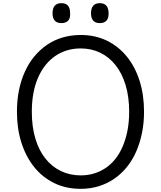

<svg xmlns="http://www.w3.org/2000/svg" viewBox="-20 -1174 1016 1213"><path d="M490 19Q397 19 323 -17Q249 -53 196.5 -118Q144 -183 115.5 -272Q87 -361 87 -468Q87 -539 99.5 -602Q112 -665 136.5 -719.5Q161 -774 196 -816.5Q231 -859 276 -890Q321 -921 375 -937Q429 -953 490 -953Q581 -953 654.5 -917.5Q728 -882 781 -817Q834 -752 862 -663Q890 -574 890 -468Q890 -397 877 -333.5Q864 -270 840 -215.5Q816 -161 781 -118Q746 -75 701.5 -44.5Q657 -14 604 2.5Q551 19 490 19ZM490 -66Q535 -66 574.5 -78Q614 -90 648.5 -113.5Q683 -137 710 -171.5Q737 -206 756 -251Q775 -296 785.5 -350Q796 -404 796 -468Q796 -562 773.5 -636.5Q751 -711 710 -762.5Q669 -814 613 -841Q557 -868 490 -868Q444 -868 404 -856Q364 -844 329.5 -820.5Q295 -797 267.5 -762.5Q240 -728 220.5 -683.5Q201 -639 191 -585Q181 -531 181 -468Q181 -373 203.5 -298Q226 -223 267.5 -171.5Q309 -120 365.5 -93Q422 -66 490 -66ZM368 -1028Q340 -1028 326 -1043.5Q312 -1059 312 -1090Q312 -1122 326 -1138Q340 -1154 368 -1154Q396 -1154 409.5 -1138Q423 -1122 423 -1090Q425 -1059 410.5 -1043.5Q396 -1028 368 -1028ZM611 -1028Q583 -1028 569 -1043.5Q555 -1059 555 -1090Q555 -1122 569 -1138Q583 -1154 611 -1154Q638 -1154 652 -1138Q666 -1122 666 -1090Q667 -1059 652.5 -1043.5Q638 -1028 611 -1028Z"/></svg>

Font: Playwrite US Modern
Style: Regular
Weight: 400
Designer: Veronika Burian, José Scaglione
Foundry: TypeTogether
Version: Version 1.002